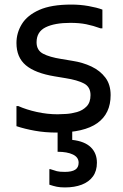

<svg xmlns="http://www.w3.org/2000/svg" viewBox="-20 -572 540 840"><path d="M52 -108H60Q96 -92 141.5 -82Q187 -72 232 -72Q246 -72 269.5 -73.5Q293 -75 317.5 -82Q342 -89 359 -106.5Q376 -124 376 -156Q376 -192 347 -207Q318 -222 267 -230L219 -238Q134 -252 93 -286.5Q52 -321 52 -384Q52 -428 75.5 -466.5Q99 -505 151.5 -528.5Q204 -552 292 -552Q331 -552 367.5 -545.5Q404 -539 428 -530V-448H420Q387 -460 357 -466Q327 -472 288 -472Q219 -472 179.5 -452.5Q140 -433 140 -387Q140 -352 168.5 -337Q197 -322 248 -314L296 -306Q342 -299 380 -281Q418 -263 441 -232.5Q464 -202 464 -156Q464 -75 406 -33.5Q348 8 228 8Q177 8 132.5 0Q88 -8 52 -20ZM296 -24V40Q350 46 377 72Q404 98 404 140Q404 176 386.5 200Q369 224 337.5 236Q306 248 264 248Q243 248 228.5 245Q214 242 196 236V168H200Q218 174 229 177Q240 180 264 180Q294 180 309 170.5Q324 161 324 140Q324 116 299 104Q274 92 232 92V-24Z"/></svg>

Font: Kufam
Style: Regular
Weight: 400
Designer: Wael Morcos, Artur Schmal
Foundry: Original Type
Version: Version 1.301; ttfautohint (v1.8.3)